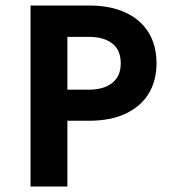

<svg xmlns="http://www.w3.org/2000/svg" viewBox="-20 -699 616 698"><path d="M91 -679V-21H225V-679ZM173 -565H303Q357 -565 388 -541Q419 -517 419 -469Q419 -422 388 -397.5Q357 -373 303 -373H173V-260H303Q381 -260 436 -285.5Q491 -311 520 -358Q549 -405 549 -469Q549 -534 520 -581Q491 -628 436 -653.5Q381 -679 303 -679H173Z"/></svg>

Font: SpinnyJost
Style: Regular
Weight: 600
Version: Version 3.710